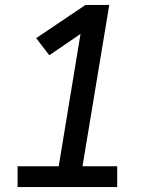

<svg xmlns="http://www.w3.org/2000/svg" viewBox="-20 -755 640 775"><path d="M51 0V-84H217L305 -618L179 -532L126 -601L325 -735H421L313 -84H453V0Z"/></svg>

Font: Iosevka SS04 Medium Extended
Style: Italic
Weight: 500
Width: 7
Italic angle: -9°
Monospace: yes
Designer: Belleve Invis
Foundry: Belleve Invis
Version: Version 19.0.0; ttfautohint (v1.8.4)